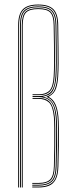

<svg xmlns="http://www.w3.org/2000/svg" viewBox="-20 -825 328 845"><path d="M60 0V-714Q60 -762.8 80.4 -783.9Q100.8 -805 148 -805Q195.2 -805 215.5 -784Q235.8 -763 236.2 -714Q237 -655.8 237.5 -615.6Q238 -575.5 237.9 -545.6Q237.8 -515.8 236 -488Q234.5 -460.8 227 -436.8Q219.5 -412.8 194.5 -399.8V-398.8Q214.5 -387.5 224.1 -366.1Q233.8 -344.8 237 -312.2Q238.8 -295.2 239.1 -260.2Q239.5 -225.2 239 -181.2Q238.5 -137.2 237 -93Q236 -55.5 225.2 -35.4Q214.5 -15.2 195.6 -7.6Q176.8 0 151 0H122V-4H151Q190.2 -4 211 -22.6Q231.8 -41.2 233 -93Q234 -133.2 234.6 -177.6Q235.2 -222 235.1 -258.5Q235 -295 233.2 -311.5Q229.8 -348 218 -369.2Q206.2 -390.5 184.8 -398.8V-400Q212.8 -409.5 221.6 -434.1Q230.5 -458.8 232.2 -488.2Q233.8 -514.2 233.9 -551.1Q234 -588 233.4 -630.1Q232.8 -672.2 232.2 -714Q231.8 -761 212.8 -781Q193.8 -801 148 -801Q115.2 -801 96.9 -791.1Q78.5 -781.2 71.2 -761.9Q64 -742.5 64 -714V0ZM68 0H72V-714Q72 -758.2 89.1 -775.6Q106.2 -793 148 -793Q190 -793 206.9 -775.6Q223.8 -758.2 224.2 -714Q225 -662.2 225.5 -621.5Q226 -580.8 225.9 -548.2Q225.8 -515.8 224 -488.5Q221 -438 203 -420.1Q185 -402.2 151.5 -402.2H123.2V-398H149Q181.2 -398 200.8 -380.4Q220.2 -362.8 225.2 -310Q227 -292.8 227.1 -256.2Q227.2 -219.8 226.6 -176Q226 -132.2 225 -93.2Q223.8 -44.5 205.4 -28.2Q187 -12 151 -12H122V-8H151Q187.5 -8 207.5 -24.8Q227.5 -41.5 229 -93.2Q230.5 -139.2 231 -183Q231.5 -226.8 231.1 -260.5Q230.8 -294.2 229.2 -310.2Q225.2 -352 211.2 -373Q197.2 -394 169.8 -399.2V-400.2Q204.8 -405.2 215.5 -431Q226.2 -456.8 228 -488.2Q229.8 -517.2 229.9 -550.6Q230 -584 229.5 -624.4Q229 -664.8 228.2 -714Q227.8 -759.8 209.6 -778.4Q191.5 -797 148 -797Q104.5 -797 86.2 -778.5Q68 -760 68 -714ZM76 0V-714Q76 -756.5 92 -772.8Q108 -789 148 -789Q188.5 -789 204.1 -772.6Q219.8 -756.2 220.2 -714Q220.8 -676 221.4 -633.5Q222 -591 221.9 -552.8Q221.8 -514.5 220.2 -489Q217.8 -444.2 202 -425.2Q186.2 -406.2 151.2 -406.2H123.2V-410H151Q181.2 -410 197.4 -426Q213.5 -442 216.2 -489.2Q217.8 -513 217.9 -549.8Q218 -586.5 217.5 -629.4Q217 -672.2 216.2 -714Q215.8 -754.8 201.2 -769.9Q186.8 -785 148 -785Q109.8 -785 94.9 -769.9Q80 -754.8 80 -714V0ZM122 -16H151Q186 -16 202.8 -31.4Q219.5 -46.8 221 -93.5Q222.2 -135 222.9 -178.8Q223.5 -222.5 223.2 -258Q223 -293.5 221.2 -310Q217 -354.8 200.6 -374.4Q184.2 -394 149 -394H123.2V-390H149Q177.8 -390 195.1 -374.5Q212.5 -359 217.2 -309.8Q218.5 -296.8 218.9 -262.1Q219.2 -227.5 218.9 -182.6Q218.5 -137.8 217.2 -93.5Q216.2 -52 201.4 -36Q186.5 -20 151 -20H122Z"/></svg>

Font: Big Shoulders Inline Display SC Thin
Style: Regular
Weight: 100
Designer: Patric King
Foundry: XO Type Co
Version: Version 2.002